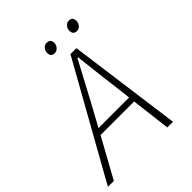

<svg xmlns="http://www.w3.org/2000/svg" viewBox="-232 -923 1051 1051"><g transform="rotate(-45 294.0 -397.5)"><path d="M250 -394 179 -264H416L401 -391Q395 -433 386 -513Q377 -593 374 -617H369Q358 -597 250 -394ZM-12 0 357 -659H403L492 0H448L420 -229H160L34 0ZM301 -723Q271 -723 271 -753Q271 -771 282 -783Q293 -795 308 -795Q338 -795 338 -764Q338 -748 326.5 -735.5Q315 -723 301 -723ZM472 -723Q443 -723 443 -753Q443 -771 454 -783Q465 -795 480 -795Q509 -795 509 -764Q509 -747 498 -735Q487 -723 472 -723Z"/></g></svg>

Font: TypoPRO Source Code Pro
Style: Italic
Weight: 300
Italic angle: -11°
Monospace: yes
Designer: Paul D. Hunt, Teo Tuominen
Foundry: Adobe Systems Incorporated
Version: Version 1.030;PS 1.0;hotconv 1.0.84;makeotf.lib2.5.63406